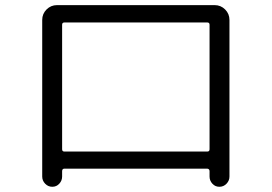

<svg xmlns="http://www.w3.org/2000/svg" viewBox="-20 -713 1040 735"><path d="M217.8 -618.2V-141.6Q217.8 -132.8 226.6 -132.8H773.4Q782.2 -132.8 782.2 -141.6V-618.2Q782.2 -627 773.4 -627H226.6Q217.8 -627 217.8 -618.2ZM141.6 -37.1V-636.7Q141.6 -660.2 158.2 -676.8Q174.8 -693.4 198.2 -693.4H801.8Q825.2 -693.4 841.8 -676.8Q858.4 -660.2 858.4 -636.7V-37.1Q858.4 -21.5 847.2 -9.8Q835.9 2 819.8 2Q803.7 2 793 -9.8Q782.2 -21.5 782.2 -37.1V-57.6Q782.2 -66.4 773.4 -67.4H226.6Q217.8 -67.4 217.8 -57.6V-37.1Q217.8 -21.5 207 -9.8Q196.3 2 180.2 2Q164.1 2 152.8 -9.8Q141.6 -21.5 141.6 -37.1Z"/></svg>

Font: Rounded Mgen+ 2m regular
Style: Regular
Weight: 400
Designer: [Source Han Sans]
Ryoko NISHIZUKA  (kana & ideographs); Paul D. Hunt (Latin, Greek & Cyrillic); Wenlong ZHANG  (bopomofo
Version: Version 1.059.20150602